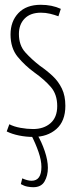

<svg xmlns="http://www.w3.org/2000/svg" viewBox="-20 -562 310 802"><path d="M8 -13 19 -43Q38 -33 65.5 -28Q93 -23 118 -23Q163 -23 191 -47.5Q219 -72 219 -119Q219 -168 192 -199Q165 -230 124 -259Q84 -288 54 -324.5Q24 -361 24 -418Q24 -473 57 -507.5Q90 -542 150 -542Q197 -542 234 -525L224 -494Q208 -500 189.5 -504.5Q171 -509 151 -509Q107 -509 83 -484.5Q59 -460 59 -420Q59 -373 85.5 -343.5Q112 -314 147 -287Q176 -267 200 -244.5Q224 -222 238.5 -192Q253 -162 253 -120Q253 -56 215.5 -23Q178 10 119 10Q89 10 59.5 4Q30 -2 8 -13ZM73 183Q95 193 112 193Q153 193 153 135Q153 108 141 73Q129 38 109 -1H135Q154 31 167 69.5Q180 108 180 139Q180 172 166 196Q152 220 119 220Q108 220 94.5 217.5Q81 215 67 207Z"/></svg>

Font: Georama Condensed ExtraLight
Style: Regular
Weight: 200
Width: 3
Designer: Jean-Baptiste Levee
Foundry: Production Type
Version: Version 1.000